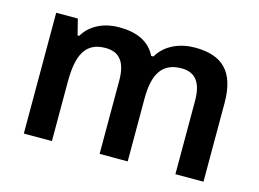

<svg xmlns="http://www.w3.org/2000/svg" viewBox="-80 -743 1123 832"><g transform="rotate(15 482.0 -327.0)"><path d="M702 -603C636 -603 571 -577 537 -519H527C498 -577 442 -603 361 -603C298 -603 236 -578 203 -522H196L178 -593H81V-51H207V-316C207 -435 236 -501 328 -501C392 -501 421 -460 421 -380V-51H547V-333C547 -442 581 -501 669 -501C732 -501 761 -460 761 -380V-51H887V-404C887 -544 825 -603 702 -603Z"/></g></svg>

Font: Noto Sans Tamil UI SemiBold
Style: Regular
Weight: 600
Designer: Jelle Bosma - Monotype Design Team
Foundry: Monotype Imaging Inc.
Version: Version 2.004